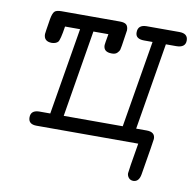

<svg xmlns="http://www.w3.org/2000/svg" viewBox="-68 -500 715 707"><g transform="rotate(10 289.5 -146.5)"><path d="M58.1 -25.9Q58.1 -52.7 89.8 -53.2H130.9L185.1 -377.9H128.9Q121.1 -326.2 114 -318.6Q106.9 -311 91.8 -310.1Q61 -310.1 61 -337.9Q61 -341.8 69.8 -396Q73.7 -417 80.3 -424.1Q86.9 -431.2 106 -431.2H324.2Q342.3 -431.2 349.1 -424.6Q356 -418 356 -403.8Q356 -400.9 347.2 -345.2Q345.2 -334 344 -329.1Q342.8 -324.2 335.9 -317.1Q329.1 -310.1 316.9 -310.1H314.9Q284.2 -310.1 284.2 -335.9Q284.2 -339.8 291 -377.9H234.9L181.2 -53.2H401.9L456.1 -377.9H424.8Q391.6 -377.9 392.1 -402.8Q392.1 -430.7 423.8 -431.2H546.9Q579.1 -431.2 579.1 -404.8Q579.1 -377.9 543.9 -377.9H505.9L452.1 -53.2H491.2Q523.4 -53.2 522.9 -26.9Q522.9 -22 501 108.9Q496.1 137.7 475.1 138.2Q463.9 138.2 457.5 130.6Q451.2 123 451.2 113.8Q451.2 106 469.2 0H88.9Q58.1 0 58.1 -25.9Z"/></g></svg>

Font: CMU Typewriter Text
Style: LightOblique
Weight: 200
Italic angle: -9.46001°
Version: Version 0.7.0